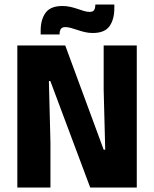

<svg xmlns="http://www.w3.org/2000/svg" viewBox="-20 -844 693 864"><path d="M273.5 -639.5 446.5 -170.5H453.5L446.5 -440.5V-639.5H595.5V0H386L206.5 -479.5H200L207 -203.5V0H58V-639.5ZM397.5 -695.5Q379 -695.5 362 -699.5Q345 -703.5 329.5 -708.8Q314 -714 300 -718Q286 -722 274 -722Q260 -722 254.2 -714.2Q248.5 -706.5 248 -691V-689H163V-707Q163 -755.5 185 -786.2Q207 -817 261 -817Q280 -817 297.2 -813Q314.5 -809 329.5 -803.8Q344.5 -798.5 358 -794.5Q371.5 -790.5 383.5 -790.5Q398 -790.5 403.2 -798.2Q408.5 -806 409 -821.5V-823.5H494.5V-807Q494.5 -757 472.8 -726.2Q451 -695.5 397.5 -695.5Z"/></svg>

Font: Anek Gujarati Medium
Style: Bold
Weight: 700
Version: Version 1.003